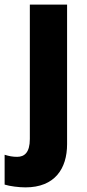

<svg xmlns="http://www.w3.org/2000/svg" viewBox="-65 -570 374 830"><path d="M45 240C172 240 225 159 225 53V-550H64V31C64 89 41 108 9 108C-10 108 -26 105 -45 99V228C-23 235 17 240 45 240Z"/></svg>

Font: Noto Sans Lao SemiCondensed ExtraBold
Style: Regular
Weight: 800
Width: 4
Designer: Monotype Design Team
Foundry: Monotype Imaging Inc.
Version: Version 2.003